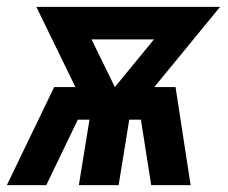

<svg xmlns="http://www.w3.org/2000/svg" viewBox="-44 -540 664 560"><path d="M-24 0 114 -286H176L62 -520H598L406 -286H468L512 0H397L367 -191H333L302 0H186L217 -191H183L91 0ZM291 -286 405 -425H223Z"/></svg>

Font: Iosevka Aile Extrabold
Style: Italic
Weight: 800
Italic angle: -9°
Designer: Belleve Invis
Foundry: Belleve Invis
Version: Version 31.1.0; ttfautohint (v1.8.4)